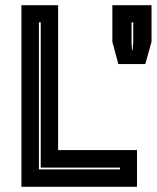

<svg xmlns="http://www.w3.org/2000/svg" viewBox="-20 -720 604 740"><path d="M62.5 0V-700H204V-141.5H508V0ZM130 -67H442.5V-74H137V-634H130ZM436 -473 413 -559V-700H564V-559L540 -473ZM488.5 -527H491L493.5 -558V-634H487V-558Z"/></svg>

Font: Tourney ExtraBold
Style: Regular
Weight: 800
Designer: Tyler Finck
Foundry: Etcetera Type Co
Version: Version 1.015